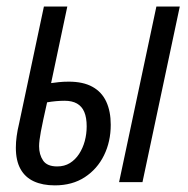

<svg xmlns="http://www.w3.org/2000/svg" viewBox="-20 -555 573 585"><path d="M147 9.8Q109.9 9.8 83.3 -2.4Q56.6 -14.6 42.5 -40Q28.3 -65.4 28.3 -105Q28.3 -122.1 30.8 -140.1Q33.2 -158.2 38.1 -178.2L113.8 -535.2H185.1L135.7 -301.8Q145.5 -303.2 159.2 -304.7Q172.9 -306.2 189.5 -306.2Q233.4 -306.2 261.7 -290.5Q290 -274.9 303.7 -245.4Q317.4 -215.8 317.4 -174.8Q317.4 -123.5 296.9 -81.8Q276.4 -40 238.3 -15.1Q200.2 9.8 147 9.8ZM154.3 -47.9Q176.3 -47.9 192.9 -58.1Q209.5 -68.4 220.9 -85.9Q232.4 -103.5 238.3 -125.2Q244.1 -147 244.1 -169.9Q244.1 -196.8 236.8 -213.9Q229.5 -231 214.6 -239.5Q199.7 -248 176.8 -248Q164.6 -248 150.9 -246.8Q137.2 -245.6 123.5 -243.2Q109.9 -183.1 104.5 -154.1Q99.1 -125 99.1 -109.4Q99.1 -84 111.3 -65.9Q123.5 -47.9 154.3 -47.9ZM342.8 0 456.5 -535.2H527.8L414.1 0Z"/></svg>

Font: Open Sans Condensed
Style: Italic
Weight: 400
Width: 3
Italic angle: -12°
Designer: Monotype Design Team
Foundry: Monotype Imaging Inc.
Version: Version 3.000